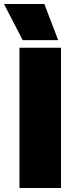

<svg xmlns="http://www.w3.org/2000/svg" viewBox="-57 -937 364 957"><path d="M-37 -917H164L233 -737H56ZM40 -699H247V0H40Z"/></svg>

Font: Prompt ExtraBold
Style: Regular
Weight: 800
Designer: Katatrad Team
Foundry: CadsonDemak
Version: Version 1.001